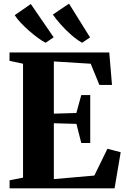

<svg xmlns="http://www.w3.org/2000/svg" viewBox="-20 -1030 691 1050"><path d="M106 -58.5V-681.5L32 -697.5V-743H577.5L592.5 -565.5H523.5L476 -681.5L274.5 -694V-408.5L397.5 -412L424.5 -510H473.5V-248H424.5L398 -352.5L274.5 -356V-50.5L496 -70L567.5 -216.5L640 -197.5L606.5 0H32.5V-44ZM229 -796.5Q210 -806 186 -823.8Q162 -841.5 137.5 -863Q113 -884.5 92.8 -906.2Q72.5 -928 60.5 -947L148.5 -1008L273.5 -826L230 -796.5ZM429 -796.5Q402 -811 371 -838Q340 -865 312.8 -895.5Q285.5 -926 269 -950.5L357.5 -1010L472.5 -825.5L430 -796.5Z"/></svg>

Font: Merriweather 72pt ExtraBold
Style: Regular
Weight: 800
Version: Version 2.100